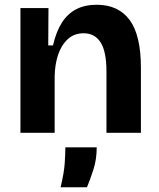

<svg xmlns="http://www.w3.org/2000/svg" viewBox="-20 -559 671 808"><path d="M66 0V-318V-525H184L183 -368H203Q216 -425 240 -463Q264 -501 300.5 -520Q337 -539 387 -539Q478 -539 525.5 -475Q573 -411 573 -274V0H428V-258Q428 -342 403.5 -380.5Q379 -419 332 -419Q292 -419 265 -394Q238 -369 224.5 -328.5Q211 -288 210 -238V0ZM235 229Q250 167 252.5 126Q255 85 255 61H387Q387 112 373 155Q359 198 346 229Z"/></svg>

Font: Bricolage Grotesque
Style: Bold
Weight: 700
Designer: Mathieu Triay
Foundry: Atelier Triay
Version: Version 1.001;gftools[0.9.33.dev8+g029e19f]